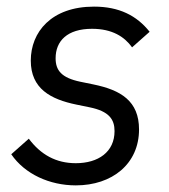

<svg xmlns="http://www.w3.org/2000/svg" viewBox="-20 -548 511 580"><path d="M209 12C319 12 400 -53 400 -157C400 -243 345 -276 262 -293L223 -301C165 -313 148 -336 148 -372C148 -424 183 -461 258 -461C319 -461 356 -437 379 -405L432 -452C393 -501 340 -528 264 -528C135 -528 73 -451 73 -365C73 -280 133 -248 211 -232L250 -224C310 -212 326 -187 326 -152C326 -89 277 -55 209 -55C149 -55 103 -81 67 -129L14 -82C55 -22 130 12 209 12Z"/></svg>

Font: LVC Sans
Style: Italic
Weight: 400
Italic angle: -11.31°
Designer: Mike Abbink, Paul van der Laan, Pieter van Rosmalen
Foundry: Bold Monday
Version: Version 3.0